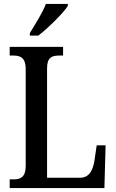

<svg xmlns="http://www.w3.org/2000/svg" viewBox="-20 -951 585 971"><path d="M131 -784V-771H174C226 -811 301 -886 323 -921V-931H212C195 -886 159 -830 131 -784ZM29 0H508L514 -216H469L458 -141C450 -88 431 -52 383 -52H218V-605C218 -659 240 -670 279 -670H299V-714H29V-670H48C83 -670 110 -659 110 -602V-111C110 -55 83 -44 51 -44H29Z"/></svg>

Font: Noto Serif Sinhala Condensed Medium
Style: Regular
Weight: 500
Width: 3
Designer: Jelle Bosma - Monotype Design Team
Foundry: Monotype Imaging Inc.
Version: Version 2.007